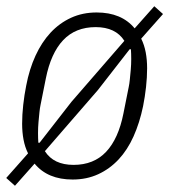

<svg xmlns="http://www.w3.org/2000/svg" viewBox="-28 -564 543 616"><path d="M201 -237 371 -433Q343 -477 279 -477Q214 -477 174.5 -435Q135 -393 119 -312L102 -227Q100 -218 98.5 -203.5Q97 -189 95.5 -172Q94 -155 94 -137.5Q94 -120 95 -106H99ZM208 -35Q273 -35 312.5 -77Q352 -119 368 -200L385 -285Q387 -294 388.5 -308.5Q390 -323 391.5 -340Q393 -357 393 -374.5Q393 -392 392 -406H388L286 -275L116 -79Q144 -35 208 -35ZM205 12Q125 12 83 -39L20 32L-8 7L62 -72Q52 -92 47.5 -116Q43 -140 43 -167Q43 -196 46.5 -227.5Q50 -259 56 -289Q66 -342 86 -385.5Q106 -429 134.5 -459.5Q163 -490 200 -507Q237 -524 282 -524Q362 -524 404 -473L467 -544L495 -519L425 -440Q435 -420 439.5 -396Q444 -372 444 -345Q444 -316 440.5 -284.5Q437 -253 431 -223Q420 -170 400.5 -126.5Q381 -83 352.5 -52.5Q324 -22 287 -5Q250 12 205 12Z"/></svg>

Font: IBM Plex Sans Condensed Light
Style: Italic
Weight: 300
Width: 3
Italic angle: -11°
Designer: Mike Abbink, Paul van der Laan, Pieter van Rosmalen
Foundry: Bold Monday
Version: Version 1.3